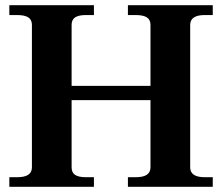

<svg xmlns="http://www.w3.org/2000/svg" viewBox="-20 -720 856 740"><path d="M713 -624V-75Q713 -37 769 -37H800V0H473V-37H503Q532 -37 546 -46.5Q560 -56 560 -75V-334H256V-75Q256 -55 269.5 -46Q283 -37 311 -37H342V0H16V-37H46Q75 -37 89 -46.5Q103 -56 103 -75V-624Q103 -644 89 -653Q75 -662 46 -662H16V-700H342V-662H311Q283 -662 269.5 -653Q256 -644 256 -624V-389H560V-624Q560 -644 546 -653Q532 -662 503 -662H473V-700H800V-662H769Q713 -662 713 -624Z"/></svg>

Font: Taviraj DemiBold
Style: Regular
Weight: 600
Designer: Katatrad Team
Foundry: CadsonDemak
Version: Version 1.030